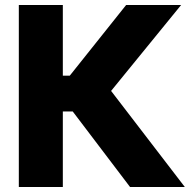

<svg xmlns="http://www.w3.org/2000/svg" viewBox="-20 -747 768 767"><path d="M718.3 0H499.5L270.5 -301.8H231V0H55.2V-727.1H231V-444.8H258.8L483.9 -727.1H703.6L423.8 -383.8Z"/></svg>

Font: My Font
Style: Regular
Weight: 500
Designer: Rasmus Andersson
Foundry: rsms
Version: Version 0.001